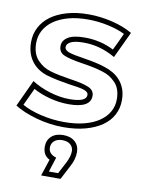

<svg xmlns="http://www.w3.org/2000/svg" viewBox="-92 -622 715 964"><g transform="rotate(10 265.5 -140.0)"><path d="M66 -181Q106 -155 158.5 -139Q211 -123 259 -123Q345 -123 345 -159Q345 -175 321 -182.5Q297 -190 246 -196Q214 -201 187 -206.5Q160 -212 135 -219Q112 -225 91 -237.5Q70 -250 54 -269Q38 -288 29 -313.5Q20 -339 20 -372Q20 -413 38 -447.5Q56 -482 89.5 -506.5Q123 -531 171.5 -545Q220 -559 282 -559Q341 -559 401.5 -544.5Q462 -530 506 -504L443 -370Q365 -415 282 -415Q237 -415 216 -404.5Q195 -394 195 -378Q195 -361 219 -353Q243 -345 297 -337Q329 -332 356.5 -326Q384 -320 407 -312Q429 -305 449.5 -293Q470 -281 486 -262.5Q502 -244 511 -219.5Q520 -195 520 -163Q520 -122 502 -88Q484 -54 449.5 -30Q415 -6 365.5 7.5Q316 21 253 21Q218 21 183 16Q148 11 115.5 2Q83 -7 54 -19Q25 -31 3 -45ZM37 -55Q75 -33 133.5 -19Q192 -5 253 -5Q310 -5 354.5 -16.5Q399 -28 430 -49Q461 -70 477.5 -99Q494 -128 494 -163Q494 -217 465.5 -247Q437 -277 399 -288Q359 -301 293 -311Q227 -321 198 -333.5Q169 -346 169 -378Q169 -406 196.5 -423.5Q224 -441 282 -441Q363 -441 431 -406Q442 -429 451.5 -448.5Q461 -468 472 -493Q436 -511 385 -522Q334 -533 282 -533Q226 -533 182.5 -521Q139 -509 108.5 -487.5Q78 -466 62 -436.5Q46 -407 46 -372Q46 -317 75 -286Q104 -255 143 -244Q162 -238 190 -232.5Q218 -227 250 -222Q308 -214 339.5 -201Q371 -188 371 -159Q371 -97 259 -97Q212 -97 164 -109.5Q116 -122 78 -143ZM317 133Q317 112 302 99Q287 86 261 86Q235 86 220 99Q205 112 205 133Q205 166 245 178L221 253H268L300 192Q317 158 317 133ZM343 133Q343 169 324 204L285 279H186L214 194Q179 177 179 133Q179 100 201 80Q223 60 261 60Q299 60 321 80Q343 100 343 133Z"/></g></svg>

Font: CMG Sans Outline
Style: Outline
Weight: 700
Designer: Julieta Ulanovsky
Foundry: Julieta Ulanovsky
Version: Version 7.200